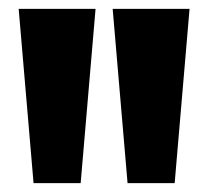

<svg xmlns="http://www.w3.org/2000/svg" viewBox="-20 -828 468 432"><path d="M55.5 -416 22 -808H195L161.5 -416ZM267 -416 233.5 -808H406.5L373 -416Z"/></svg>

Font: Encode Sans Cnd XBd
Style: Regular
Weight: 800
Width: 3
Designer: Multiple Designers
Foundry: Impallari Type
Version: Version 3.002; ttfautohint (v1.8.3) -l 8 -r 50 -G 200 -x 14 